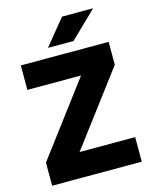

<svg xmlns="http://www.w3.org/2000/svg" viewBox="-122 -907 784 987"><g transform="rotate(-15 269.5 -413.5)"><path d="M507.9 -130.8V0H30.9V-122.9L321.1 -508.8H35.3V-639H502.9V-517.1L212.1 -130.8ZM304.9 -826.5H468.9V-825L329.4 -690H194.6V-691.3Z"/></g></svg>

Font: Anek Latin Medium
Style: Regular
Weight: 500
Designer: Yesha Goshar
Foundry: Ek Type
Version: Version 1.003